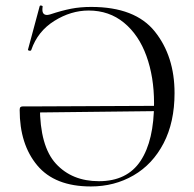

<svg xmlns="http://www.w3.org/2000/svg" viewBox="-20 -661 699 693"><path d="M51 -264Q51 -272 54 -274.5Q57 -277 63 -277H124Q124 -133 182 -70Q240 -7 337 -7Q439 -7 487.5 -80.5Q536 -154 536 -289Q536 -383 508.5 -459Q481 -535 427.5 -579Q374 -623 300 -623Q236 -623 176 -585.5Q116 -548 93 -481Q92 -477 86 -478Q80 -479 81 -482L123 -638Q124 -642 129 -641Q134 -640 134 -637Q133 -633 133 -626Q133 -607 150 -607Q153 -607 161 -609Q203 -623 236.5 -629.5Q270 -636 309 -636Q468 -636 539 -547Q610 -458 610 -325Q610 -220 570.5 -144Q531 -68 462 -28Q393 12 308 12Q178 12 114.5 -64Q51 -140 51 -264ZM550 -260 113 -255V-277L549 -279Z"/></svg>

Font: Cormorant Infant
Style: Regular
Weight: 400
Designer: Christian Thalmann (Catharsis Fonts)
Foundry: Catharsis Fonts
Version: Version 4.000